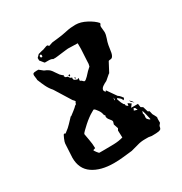

<svg xmlns="http://www.w3.org/2000/svg" viewBox="-121 -545 623 658"><g transform="rotate(-30 190.5 -215.5)"><path d="M187 -279Q189 -278 196 -271H199Q202 -271 211.5 -280.5Q221 -290 225 -295L237 -306Q237 -308 238 -311Q239 -314 239 -315Q239 -318 239.5 -327Q240 -336 240.5 -345.5Q241 -355 241.5 -363Q242 -371 242 -373V-395Q235 -395 222.5 -395.5Q210 -396 204 -396Q202 -396 194 -395Q186 -394 177.5 -393Q169 -392 161.5 -391Q154 -390 152 -390H142Q138 -394 125 -394H112Q111 -394 110 -395L98 -410V-420L108 -430L123 -434Q127 -434 135.5 -437.5Q144 -441 148 -441L153 -436L168 -441L194 -444Q212 -446 229.5 -450Q247 -454 267 -454Q287 -454 309.5 -442Q332 -430 343 -417V-415Q343 -413 341 -411Q339 -409 339 -404Q339 -399 340 -393.5Q341 -388 341 -383Q341 -372 336.5 -360Q332 -348 330 -337Q329 -332 328 -324Q327 -316 325.5 -308.5Q324 -301 320.5 -296Q317 -291 311 -291Q304 -291 303 -288L284 -252Q283 -252 279.5 -249Q276 -246 272 -242.5Q268 -239 264.5 -236Q261 -233 260 -233Q255 -231 246 -225Q237 -219 237 -211L241 -203L245 -207Q246 -206 249.5 -200.5Q253 -195 257.5 -189Q262 -183 265.5 -177.5Q269 -172 270 -171Q276 -167 280 -162L286 -154L281 -147L276 -156L265 -165L263 -161L269 -145L274 -136L277 -134L278 -128L285 -122L287 -132L299 -124L290 -112H317L319 -98L327 -93L333 -73L339 -70L342 -57L350 -42Q350 -40 350.5 -39Q351 -38 351 -37Q350 -35 350 -35V-34V-18Q343 -11 342.5 -6.5Q342 -2 340 1Q338 4 331 5.5Q324 7 303 7Q301 7 297 6Q293 5 291 5H277Q261 5 247.5 9Q234 13 218 17Q199 19 181.5 21Q164 23 145 23Q93 23 61.5 1.5Q30 -20 30 -64L33 -119Q33 -121 34.5 -126Q36 -131 38.5 -136.5Q41 -142 43 -146Q45 -150 47 -150L51 -148L54 -150Q69 -161 77 -170Q85 -179 96 -190H98Q102 -193 113 -201.5Q124 -210 127 -214L132 -217L135 -225H137Q135 -230 132 -232.5Q129 -235 127 -239L91 -297L89 -300Q79 -311 72 -325.5Q65 -340 60 -353L59 -355Q59 -361 58 -366Q57 -371 57 -375Q57 -380 60 -382Q63 -384 72 -384H80L95 -372Q105 -368 110 -364.5Q115 -361 118.5 -356.5Q122 -352 125.5 -346.5Q129 -341 135 -333Q143 -325 146 -324L144 -321L148 -315L155 -313L160 -306Q162 -304 167 -303L166 -299L168 -293L179 -288L185 -291L184 -280Q184 -279 185 -279ZM106 -114Q107 -106 110.5 -88.5Q114 -71 114 -54L105 -51Q105 -49 111 -41Q117 -33 119 -33H139Q156 -33 176 -33.5Q196 -34 213 -39L212 -67L216 -74L210 -92L213 -102Q213 -107 206 -114.5Q199 -122 199 -131H201L196 -140Q196 -143 194 -148Q192 -153 188.5 -158Q185 -163 181.5 -167Q178 -171 175 -171L163 -164Q159 -162 149.5 -155Q140 -148 130.5 -139.5Q121 -131 113.5 -123.5Q106 -116 106 -114ZM315 -75 317 -69 316 -58Q316 -54 318.5 -51.5Q321 -49 324 -46L328 -45L327 -50Q326 -55 323 -67Q320 -79 318 -84ZM293 -99 306 -95 302 -104 297 -107ZM112 -425Q107 -425 107 -420Q107 -415 112 -415Q115 -415 115 -420Q115 -425 112 -425ZM303 -131 309 -122 301 -129Q298 -131 296 -137ZM159 -315Q161 -317 163 -317Q165 -317 165 -315Q165 -311 161 -311Q159 -311 159 -315ZM175 -299Q177 -297 177 -296Q177 -294 175 -294Q173 -294 173 -298Q173 -299 174 -299ZM255 -173 253 -162 256 -165Z"/></g></svg>

Font: East Sea Dokdo
Style: Regular
Weight: 400
Designer: YoonDesign Inc.
Foundry: YoonDesign Inc.
Version: Version 1.00